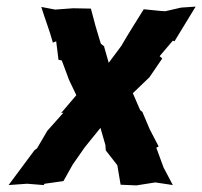

<svg xmlns="http://www.w3.org/2000/svg" viewBox="-20 -555 612 581"><path d="M309 -365 295 -414H296L285 -423C274 -458 264 -493 255 -529L201 -530L147 -526L105 -534C116 -498 130 -463 140 -426L150 -430L157 -374L167 -372L189 -313L211 -267L165 -213L172 -214L123 -159L92 -106L89 -104L84 -100L6 5L62 1L112 5L115 1L172 -7L200 -57L237 -110L284 -168L299 -116L300 -100L335 -55L345 4L393 6L450 -3L503 5L475 -48L453 -108L460 -112L433 -164L411 -216L404 -222L382 -273L432 -321L471 -378L463 -385L503 -432L508 -430L572 -535L528 -532L480 -521L465 -522L415 -527C392 -490 369 -454 347 -416Z"/></svg>

Font: Asimov Print
Style: DIt
Weight: 250
Width: 0
Designer: Google
Version: Version 2.000980: 2014